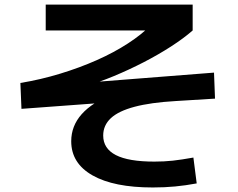

<svg xmlns="http://www.w3.org/2000/svg" viewBox="-20 -772 1040 840"><path d="M648.4 48.2Q478 48.2 384.8 -4.7Q291.6 -57.6 291.6 -154Q291.6 -220.9 337.4 -272.5Q383.3 -324 475.3 -361.2L479 -325.7L73.9 -295.8L69.2 -409Q158.6 -423.8 243.3 -449.7Q328 -475.5 403.5 -508.9Q478.9 -542.4 539.8 -582Q600.8 -621.6 642.3 -664.1L682.5 -638.7H180V-751.8H822.9V-638.7Q784.7 -605.2 729.3 -569.3Q673.8 -533.4 609.2 -500Q544.6 -466.7 478.4 -439.2Q412.3 -411.8 352.8 -394.6L323 -407.8L916.3 -454.3L920.7 -340.5L748.6 -329.9Q639.3 -323.6 569 -304.9Q498.7 -286.3 465.1 -255.1Q431.5 -223.8 431.5 -179.1Q431.5 -122.1 486.9 -93.5Q542.2 -65 655.2 -65Q698 -65 736 -69.1Q774 -73.3 826.1 -82.7L840.6 30.4Q791.9 39.5 746.2 43.8Q700.6 48.2 648.4 48.2Z"/></svg>

Font: M PLUS 1 Thin
Style: Regular
Weight: 100
Designer: Coji Morishita
Foundry: UNDERFOREST DESIGN
Version: Version 1.001